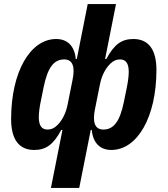

<svg xmlns="http://www.w3.org/2000/svg" viewBox="-20 -730 829 950"><path d="M232 200H372L429 -87H434C440 -23 475 12 531 12C659 12 754 -150 754 -384C754 -486 714 -537 640 -537C582 -537 545 -511 506 -438H500L554 -710H414L360 -438H355C349 -502 314 -537 258 -537C130 -537 35 -375 35 -141C35 -39 75 12 149 12C207 12 244 -14 283 -87H289ZM215 -89C187 -89 172 -108 172 -150C172 -172 176 -202 182 -230L196 -299C216 -397 247 -436 298 -436C341 -436 352 -397 339 -335L315 -215C307 -173 290 -137 264 -111C248 -95 233 -89 215 -89ZM491 -89C448 -89 437 -128 450 -190L474 -310C482 -352 499 -388 525 -414C541 -430 556 -436 574 -436C602 -436 617 -417 617 -375C617 -353 613 -323 607 -295L593 -226C573 -128 542 -89 491 -89Z"/></svg>

Font: Braiins Sans
Style: Bold Italic
Weight: 700
Italic angle: -11.31°
Designer: Mike Abbink, Paul van der Laan, Pieter van Rosmalen, Jiri Chlebus, Lubos Buracinsky
Foundry: Bold Monday, Sudetype
Version: Version 1.000;hotconv 1.0.109;makeotfexe 2.5.65596